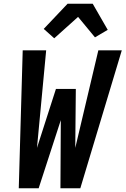

<svg xmlns="http://www.w3.org/2000/svg" viewBox="-20 -1003 669 1023"><path d="M186 0H80L101 -735H226L177 -215L278 -529H384L381 -215L504 -735H629L408 0H302L304 -363ZM269 -799 213 -849 340 -983H474L554 -844L486 -804L396 -913Z"/></svg>

Font: Iosevka XBd Ex Obl
Style: Regular
Weight: 800
Width: 7
Italic angle: -9°
Monospace: yes
Designer: Belleve Invis
Foundry: Belleve Invis
Version: Version 32.5.0; ttfautohint (v1.8.4)